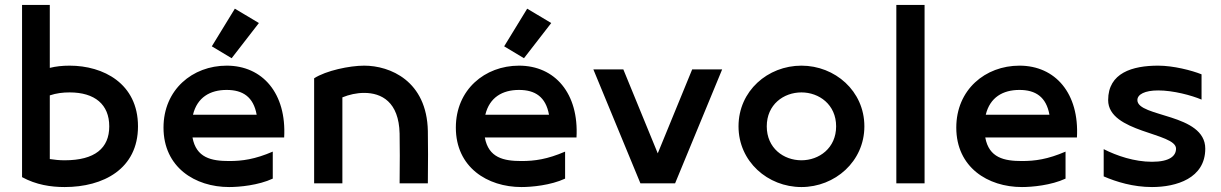

<svg xmlns="http://www.w3.org/2000/svg" viewBox="-20 -740 4930 775"><path d="M181 -720H69V-25C126 6 185 15 241 15C397 15 537 -58 537 -230C537 -403 397 -475 261 -475C231 -475 205 -472 181 -466ZM181 -98V-355C208 -364 234 -367 261 -367C363 -367 421 -318 421 -230C421 -142 363 -93 241 -93C220 -93 200 -95 181 -98Z M928 -705 835 -553 915 -505 1025 -647ZM640 -225C640 -65 767 15 905 15C946 15 1023 8 1081 -19V-128C1009 -97 958 -90 905 -90C833 -90 772 -103 757 -185H1127C1137 -363 1040 -475 895 -475C757 -475 640 -378 640 -225ZM759 -277C776 -347 828 -377 895 -377C960 -377 1003 -349 1016 -277Z M1248 -424V0H1362V-347C1389 -358 1419 -365 1450 -365C1520 -365 1590 -329 1593 -201C1594 -148 1594 -83 1593 0H1707C1708 -83 1708 -158 1707 -211C1703 -414 1554 -475 1450 -475C1391 -475 1296 -455 1248 -424Z M2108 -705 2015 -553 2095 -505 2205 -647ZM1820 -225C1820 -65 1947 15 2085 15C2126 15 2203 8 2261 -19V-128C2189 -97 2138 -90 2085 -90C2013 -90 1952 -103 1937 -185H2307C2317 -363 2220 -475 2075 -475C1937 -475 1820 -378 1820 -225ZM1939 -277C1956 -347 2008 -377 2075 -377C2140 -377 2183 -349 2196 -277Z M2375 -460 2565 0H2705L2895 -460H2774L2635 -121L2496 -460Z M3215 15C3350 15 3469 -88 3469 -230C3469 -373 3350 -475 3215 -475C3079 -475 2961 -373 2961 -230C2961 -88 3079 15 3215 15ZM3075 -230C3075 -318 3143 -367 3215 -367C3286 -367 3355 -318 3355 -230C3355 -142 3286 -93 3215 -93C3143 -93 3075 -142 3075 -230Z M3598 -720V0H3712V-720Z M3840 -225C3840 -65 3967 15 4105 15C4146 15 4223 8 4281 -19V-128C4209 -97 4158 -90 4105 -90C4033 -90 3972 -103 3957 -185H4327C4337 -363 4240 -475 4095 -475C3957 -475 3840 -378 3840 -225ZM3959 -277C3976 -347 4028 -377 4095 -377C4160 -377 4203 -349 4216 -277Z M4830 -338V-440C4790 -456 4716 -475 4655 -475C4551 -475 4453 -446 4453 -336C4453 -204 4727 -205 4727 -140C4727 -111 4702 -87 4630 -87C4559 -87 4488 -111 4435 -138V-28C4486 -6 4554 15 4630 15C4728 15 4845 -20 4845 -140C4845 -283 4571 -266 4571 -336C4571 -359 4601 -375 4655 -375C4716 -375 4790 -355 4830 -338Z"/></svg>

Font: KT Kiyosuna Sans Bold
Style: Regular
Weight: 700
Designer: [Zen Kaku Gothic] Yoshimichi Ohira
Version: Version 1.010;Glyphs 3.1.2 (3151)